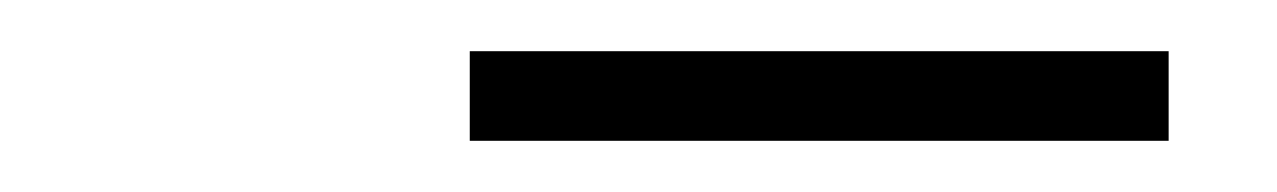

<svg xmlns="http://www.w3.org/2000/svg" viewBox="-20 -749 499 75"><path d="M163.5 -694V-729H436.5V-694Z"/></svg>

Font: Encode Sans SemiCondensed SemiCondensed ExtraLight
Style: Regular
Weight: 200
Width: 4
Designer: Multiple Designers
Foundry: Impallari Type
Version: Version 3.000; ttfautohint (v1.8.3) -l 8 -r 50 -G 200 -x 14 